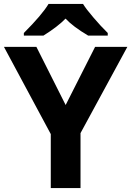

<svg xmlns="http://www.w3.org/2000/svg" viewBox="-20 -951 664 971"><path d="M524.9 -771V-784.2C501.5 -807.1 477.5 -833 452.6 -862.3C427.7 -891.1 410.2 -914.1 399.9 -931.2H225.6C203.6 -894.5 162.1 -845.7 100.6 -784.2V-771H199.7C249 -801.8 286.1 -830.6 311.5 -856.9C336.4 -830.1 374.5 -801.3 425.8 -771ZM164.1 -713.9H0L236.8 -272.9V0H387.2V-277.8L624 -713.9H460.9L312 -419.9Z"/></svg>

Font: Noto Reveo Sans
Style: Bold
Weight: 700
Designer: Monotype Design team
Foundry: Monotype Imaging Inc.
Version: Version 1.04